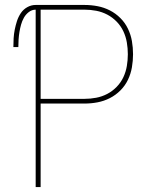

<svg xmlns="http://www.w3.org/2000/svg" viewBox="-20 -755 640 775"><path d="M124 0V-716Q109 -716 96.5 -706.5Q84 -697 76.5 -683.5Q69 -670 65 -655.5Q61 -641 58.5 -626Q56 -611 55 -595.5Q54 -580 54 -565H34Q34 -583 35 -600.5Q36 -618 39.5 -635.5Q43 -653 48.5 -670Q54 -687 64 -702Q74 -717 90 -726Q106 -735 124 -735H321Q348 -735 374 -730Q400 -725 423.5 -713Q447 -701 466 -682Q485 -663 496.5 -639Q508 -615 512.5 -589Q517 -563 517 -536Q517 -510 512.5 -483.5Q508 -457 496.5 -433Q485 -409 466 -390Q447 -371 423.5 -359Q400 -347 374 -342Q348 -337 321 -337H144V0ZM321 -356Q345 -356 368.5 -360.5Q392 -365 413 -376Q434 -387 451 -404.5Q468 -422 478 -443.5Q488 -465 492 -488.5Q496 -512 496 -536Q496 -560 492 -583.5Q488 -607 478 -628.5Q468 -650 451 -667.5Q434 -685 413 -696Q392 -707 368.5 -711.5Q345 -716 321 -716H144V-356Z"/></svg>

Font: Iosevka Curly Thin Extended
Style: Regular
Weight: 100
Width: 7
Monospace: yes
Designer: Belleve Invis
Foundry: Belleve Invis
Version: Version 11.1.0; ttfautohint (v1.8.3)